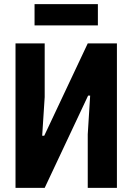

<svg xmlns="http://www.w3.org/2000/svg" viewBox="-20 -908 640 928"><path d="M55 0H196L405.9 -446H415.8L404.1 -258.9V0H545.1V-698.2H404.1L193.9 -252.1H183.9L196 -438.9V-698.2H55ZM147 -785.2H453.1V-888.1H147Z"/></svg>

Font: Margiela Mono Bold
Style: Regular
Weight: 700
Designer: Mike Abbink, Paul van der Laan, Pieter van Rosmalen
Foundry: Bold Monday
Version: Version 2.003 2021